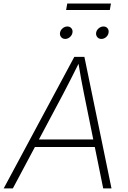

<svg xmlns="http://www.w3.org/2000/svg" viewBox="-40 -1042 707 1062"><path d="M-19.5 0 371.1 -727.5H426.8L576.7 0H530.8L425.3 -520Q417.5 -558.1 408.9 -604.5Q400.4 -650.9 391.1 -708H403.8Q376 -652.3 352.5 -606Q329.1 -559.6 308.1 -520L31.2 0ZM134.8 -229 141.6 -270.5H505.4L498.5 -229ZM520.5 -826.7Q506.3 -826.7 498 -836.9Q489.7 -847.2 491.7 -861.3Q494.1 -875.5 506.1 -885.5Q518.1 -895.5 532.2 -895.5Q546.9 -895.5 554.9 -885.5Q563 -875.5 560.5 -861.3Q558.6 -847.2 546.9 -836.9Q535.2 -826.7 520.5 -826.7ZM320.8 -826.7Q306.6 -826.7 298.1 -836.9Q289.6 -847.2 292 -861.3Q294.4 -875.5 306.4 -885.5Q318.4 -895.5 332.5 -895.5Q346.7 -895.5 355 -885.5Q363.3 -875.5 360.8 -861.3Q358.4 -847.2 346.7 -836.9Q335 -826.7 320.8 -826.7ZM573.7 -1022.5 567.4 -986.8H325.7L332 -1022.5Z"/></svg>

Font: Inter 18pt ExtraLight
Style: Italic
Weight: 250
Italic angle: -9.3988°
Designer: Rasmus Andersson
Foundry: rsms
Version: Version 4.001;git-66647c0bb